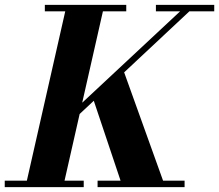

<svg xmlns="http://www.w3.org/2000/svg" viewBox="-62 -770 902 790"><path d="M136.5 -217 706 -748.5H744L176 -217ZM-42.5 0V-26.5H282.5V0ZM339.5 0V-26.5H697.5V0ZM42.5 0 212.5 -750H367.5L197.5 0ZM443 0 316 -379 443 -488.5 618.5 0ZM122.5 -723.5V-750H457.5V-723.5ZM579.5 -723.5V-750H819.5V-723.5Z"/></svg>

Font: Bodoni Moda 9pt
Style: Bold Italic
Weight: 700
Italic angle: -13°
Designer: Owen Earl
Foundry: indestructible type
Version: Version 2.004